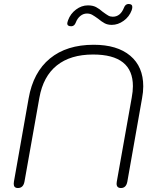

<svg xmlns="http://www.w3.org/2000/svg" viewBox="-20 -935 790 965"><path d="M49 -11Q49 -18 50 -22L124 -441Q147 -572 231 -641Q315 -710 451 -710Q569 -710 634.5 -655Q700 -600 700 -501Q700 -473 694 -441L620 -22Q614 10 588 10Q566 10 566 -12Q566 -18 567 -22L642 -444Q648 -476 648 -502Q648 -661 448 -661Q334 -661 265.5 -606Q197 -551 178 -444L103 -22Q97 10 70 10Q49 10 49 -11ZM318 -817Q318 -821 322 -833Q334 -866 362 -887Q390 -908 422 -908Q446 -908 462.5 -899.5Q479 -891 497 -875Q515 -862 524.5 -856.5Q534 -851 547 -851Q585 -851 603 -896Q610 -915 626 -915Q645 -915 645 -900Q645 -893 642 -884Q630 -851 601.5 -830.5Q573 -810 542 -810Q521 -810 506 -818Q491 -826 473 -841Q455 -854 443.5 -860.5Q432 -867 417 -867Q399 -867 384 -855Q369 -843 361 -822Q354 -803 338 -803Q318 -803 318 -817Z"/></svg>

Font: Kodchasan ExtraLight
Style: Italic
Weight: 275
Italic angle: -10°
Version: Version 1.000; ttfautohint (v1.6)